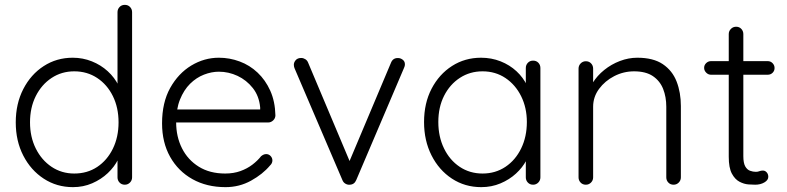

<svg xmlns="http://www.w3.org/2000/svg" viewBox="-20 -760 3239 790"><path d="M493.5 -740Q506.8 -740 515.1 -731.2Q523.5 -722.5 523.5 -709.8V-30.2Q523.5 -17.8 514.8 -8.9Q506 0 493.5 0Q480.2 0 471.9 -8.9Q463.5 -17.8 463.5 -30.2V-149L481 -163.2Q481 -134.5 465.9 -104Q450.8 -73.5 423.4 -47.6Q396 -21.8 359.4 -5.9Q322.8 10 280.2 10Q213.5 10 160.1 -24.8Q106.8 -59.5 75.8 -119.8Q44.8 -180 44.8 -256.5Q44.8 -333.2 75.8 -393.5Q106.8 -453.8 159.9 -488.1Q213 -522.5 279.2 -522.5Q320.8 -522.5 357.9 -507.6Q395 -492.8 423.4 -466.8Q451.8 -440.8 468.1 -407.5Q484.5 -374.2 484.5 -337.8L463.5 -353.2V-709.8Q463.5 -722.2 471.9 -731.1Q480.2 -740 493.5 -740ZM285.5 -46Q339.2 -46 380.1 -73.2Q421 -100.5 444.4 -148.2Q467.8 -196 467.8 -256.5Q467.8 -317.2 444.4 -364.6Q421 -412 379.8 -439.2Q338.5 -466.5 285.5 -466.5Q233.5 -466.5 192.2 -439.2Q151 -412 127.2 -364.6Q103.5 -317.2 103.5 -256.5Q103.5 -196.8 127.2 -149Q151 -101.2 192.2 -73.6Q233.5 -46 285.5 -46Z M908 10Q830.5 10 771.8 -22.9Q713 -55.8 679.9 -114.9Q646.8 -174 646.8 -252.5Q646.8 -338 680.2 -398.1Q713.8 -458.2 767.1 -490.4Q820.5 -522.5 880.5 -522.5Q924.8 -522.5 966.1 -507.1Q1007.5 -491.8 1039.9 -461.2Q1072.2 -430.8 1092 -386.9Q1111.8 -343 1113.2 -285.2Q1113 -273.2 1104 -264.6Q1095 -256 1083 -256H681.5L669.5 -309.5H1063.5L1050.5 -297.8V-318Q1046.2 -365 1020.2 -397.8Q994.2 -430.5 957.4 -447.8Q920.5 -465 880.5 -465Q850.5 -465 819.2 -452.9Q788 -440.8 762.2 -415.4Q736.5 -390 720.6 -350.5Q704.8 -311 704.8 -256.8Q704.8 -197.5 728.8 -149.9Q752.8 -102.2 798 -74.1Q843.2 -46 906.5 -46Q941.2 -46 969.2 -56.1Q997.2 -66.2 1018.6 -82.6Q1040 -99 1054 -117Q1064.5 -126 1075.2 -126Q1086 -126 1093.4 -118.1Q1100.8 -110.2 1100.8 -100Q1100.8 -88 1090.8 -78.8Q1061 -43.2 1012.9 -16.6Q964.8 10 908 10Z M1219.5 -521.5Q1228 -521.5 1236.1 -516.5Q1244.2 -511.5 1247.8 -502.2L1423.2 -86L1410.2 -78.2L1588.8 -502Q1596.8 -521.8 1617.8 -521.2Q1627.8 -521.2 1636.9 -514.4Q1646 -507.5 1646 -495.8Q1646 -490.2 1644.6 -486.4Q1643.2 -482.5 1641.8 -479.2L1445.8 -19.2Q1438 -0.5 1418.8 0Q1409.5 0.8 1401 -4.4Q1392.5 -9.5 1388.8 -19.2L1192.2 -478.5Q1191 -481.2 1190 -485.1Q1189 -489 1189 -493.2Q1189 -503.8 1196.8 -512.6Q1204.5 -521.5 1219.5 -521.5Z M2173.5 -510.5Q2186.8 -510.5 2195.1 -501.8Q2203.5 -493 2203.5 -480.2V-30.2Q2203.5 -17.8 2194.8 -8.9Q2186 0 2173.5 0Q2160.2 0 2151.9 -8.9Q2143.5 -17.8 2143.5 -30.2V-149L2161 -156.5Q2161 -129.2 2145.5 -99.9Q2130 -70.5 2103 -45.8Q2076 -21 2039.4 -5.5Q2002.8 10 1960.2 10Q1892.8 10 1839.4 -25.1Q1786 -60.2 1755.4 -120.9Q1724.8 -181.5 1724.8 -258Q1724.8 -335.5 1755.8 -395Q1786.8 -454.5 1839.9 -488.5Q1893 -522.5 1959.2 -522.5Q2002.2 -522.5 2039.8 -507.6Q2077.2 -492.8 2105.2 -466.8Q2133.2 -440.8 2148.9 -407.5Q2164.5 -374.2 2164.5 -337.8L2143.5 -353.2V-480.2Q2143.5 -492.8 2151.9 -501.6Q2160.2 -510.5 2173.5 -510.5ZM1965.5 -46Q2018.5 -46 2059.8 -73.6Q2101 -101.2 2124.4 -149.4Q2147.8 -197.5 2147.8 -258Q2147.8 -316.5 2124.4 -363.9Q2101 -411.2 2059.8 -438.9Q2018.5 -466.5 1965.5 -466.5Q1913.5 -466.5 1872.2 -439.6Q1831 -412.8 1807.2 -365.8Q1783.5 -318.8 1783.5 -258Q1783.5 -197.5 1806.9 -149.4Q1830.2 -101.2 1871.5 -73.6Q1912.8 -46 1965.5 -46Z M2602.2 -522.5Q2668 -522.5 2707.2 -496Q2746.5 -469.5 2764 -424.4Q2781.5 -379.2 2781.5 -323.8V-30.2Q2781.5 -17.8 2772.8 -8.9Q2764 0 2751.5 0Q2738.2 0 2729.9 -8.9Q2721.5 -17.8 2721.5 -30.2V-320.8Q2721.5 -361.2 2708.5 -394.1Q2695.5 -427 2666.4 -446.8Q2637.2 -466.5 2588.8 -466.5Q2545.8 -466.5 2507.4 -446.8Q2469 -427 2444.8 -394.1Q2420.5 -361.2 2420.5 -320.8V-30.2Q2420.5 -17.8 2411.8 -8.9Q2403 0 2390.5 0Q2377.2 0 2368.9 -8.9Q2360.5 -17.8 2360.5 -30.2V-477.8Q2360.5 -490.2 2369.2 -499.1Q2378 -508 2390.5 -508Q2403.8 -508 2412.1 -499.1Q2420.5 -490.2 2420.5 -477.8V-393.5L2398 -358.2Q2400.2 -389.5 2418.8 -419.1Q2437.2 -448.8 2466.2 -472.1Q2495.2 -495.5 2530.6 -509Q2566 -522.5 2602.2 -522.5Z M2905.5 -508.5H3138.8Q3150.8 -508.5 3158.9 -500Q3167 -491.5 3167 -480.2Q3167 -468.5 3158.9 -460.5Q3150.8 -452.5 3138.8 -452.5H2905.5Q2894.2 -452.5 2885.8 -461Q2877.2 -469.5 2877.2 -480.8Q2877.2 -492.5 2885.8 -500.5Q2894.2 -508.5 2905.5 -508.5ZM3008.8 -650Q3022 -650 3030.2 -641.1Q3038.5 -632.2 3038.5 -619.8V-117.8Q3038.5 -89.5 3046.2 -75.6Q3054 -61.8 3066.1 -57.4Q3078.2 -53 3090 -53Q3098.2 -53 3104.5 -55.6Q3110.8 -58.2 3119.2 -58.2Q3128 -58.2 3134.6 -50.9Q3141.2 -43.5 3141.2 -32.5Q3141.2 -18.8 3125 -9.4Q3108.8 0 3087.2 0Q3077.5 0 3059.5 -1.2Q3041.5 -2.5 3022.8 -12.2Q3004 -22 2991.2 -45.9Q2978.5 -69.8 2978.5 -115V-619.8Q2978.5 -632.2 2987.4 -641.1Q2996.2 -650 3008.8 -650Z"/></svg>

Font: Quicksand Variable Light
Style: Regular
Weight: 300
Designer: Andrew Paglinawan
Foundry: Andrew Paglinawan
Version: Version 3.004